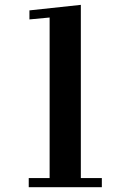

<svg xmlns="http://www.w3.org/2000/svg" viewBox="-20 -779 540 799"><path d="M99.6 -38.1H186.5V-706.1L102.5 -698.2V-735.8L316.4 -758.8V-38.1H403.8V0H99.6Z"/></svg>

Font: Cantata One
Style: Regular
Weight: 400
Designer: Joana Maria Correia da Silva
Foundry: Joana Maria Correia da Silva
Version: Version 1.002